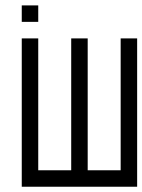

<svg xmlns="http://www.w3.org/2000/svg" viewBox="-20 -708 540 728"><path d="M125 -625V-687.5H62.5V-625ZM62.5 -562.5V0H500V-562.5H437.5Q437.5 -562.5 437.5 -62.5H312.5Q312.5 -62.5 312.5 -562.5H250Q250 -562.5 250 -62.5H125Q125 -62.5 125 -562.5Z"/></svg>

Font: BFUnifontExMono
Style: Regular
Weight: 500
Version: Version 15.0.06